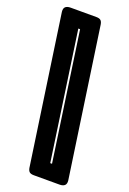

<svg xmlns="http://www.w3.org/2000/svg" viewBox="-169 -868 685 1016"><g transform="rotate(20 173.5 -360.0)"><path d="M224 -774 344 54Q346 73 336.5 81.5Q327 90 308 90H163Q144 90 136.5 81.5Q129 73 127 54L7 -774Q5 -793 14.5 -801.5Q24 -810 43 -810H188Q207 -810 214.5 -801.5Q222 -793 224 -774ZM129 -720H119L223 0H233Z"/></g></svg>

Font: Bungee Inline
Style: Regular
Weight: 400
Version: Version 1.000;PS 1.0;hotconv 1.0.72;makeotf.lib2.5.5900